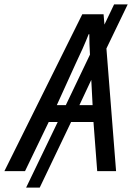

<svg xmlns="http://www.w3.org/2000/svg" viewBox="-80 -780 604 875"><path d="M-60 0H34L142 -224H183L39 75H101L244 -224H346L363 0H449L405 -559L502 -760H440L396 -668L392 -715H295ZM179 -301 263 -486C287 -536 308 -583 324 -624H327C327 -597 328 -564 330 -531L220 -301ZM342 -301H282L336 -416Z"/></svg>

Font: Noto Sans SemiCondensed
Style: Italic
Weight: 400
Width: 4
Italic angle: -12°
Designer: Monotype Design Team
Foundry: Monotype Imaging Inc.
Version: Version 2.013